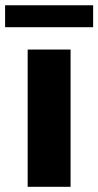

<svg xmlns="http://www.w3.org/2000/svg" viewBox="-46 -719 379 739"><path d="M225.6 -528.3V0H60.5V-528.3ZM312.5 -698.7V-614.3H-26.4V-698.7Z"/></svg>

Font: Vazirmatn UI Black
Style: Regular
Weight: 900
Designer: Saber Rastikerdar
Foundry: Saber Rastikerdar
Version: Version 33.003